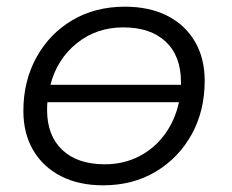

<svg xmlns="http://www.w3.org/2000/svg" viewBox="-20 -550 694 575"><path d="M289 5Q216 5 162.5 -22.5Q109 -50 79.5 -100Q50 -150 50 -218Q50 -307 89 -378Q128 -449 196.5 -489.5Q265 -530 354 -530Q427 -530 480.5 -503Q534 -476 563.5 -426Q593 -376 593 -308Q593 -218 554 -147.5Q515 -77 446.5 -36Q378 5 289 5ZM294 -58Q350 -58 396 -81.5Q442 -105 473 -147Q504 -189 516 -244H122Q121 -233 121 -221Q121 -144 166.5 -101Q212 -58 294 -58ZM131 -296H522Q522 -300 522 -304Q522 -382 476.5 -425Q431 -468 349 -468Q269 -468 210 -420.5Q151 -373 131 -296Z"/></svg>

Font: Montserrat
Style: Italic
Weight: 400
Italic angle: -11.3°
Designer: Julieta Ulanovsky
Foundry: Julieta Ulanovsky
Version: Version 9.000; ttfautohint (v1.8.4.7-5d5b)